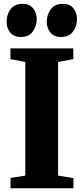

<svg xmlns="http://www.w3.org/2000/svg" viewBox="-20 -1000 446 1020"><path d="M114.5 -67V-670.5L35.5 -686V-743H369.5V-686L288.5 -670.5V-67L370 -54V0H36V-55ZM90 -803.5Q53 -803.5 34 -827.5Q15 -851.5 15 -883.5Q15 -923 36.2 -951.2Q57.5 -979.5 99 -979.5H100Q137.5 -979.5 156.2 -955.5Q175 -931.5 175 -899.5Q175 -861 154 -832.2Q133 -803.5 91 -803.5ZM304 -803.5Q266.5 -803.5 247.5 -827.5Q228.5 -851.5 228.5 -883.5Q228.5 -923 250 -951.2Q271.5 -979.5 312.5 -979.5H313.5Q351.5 -979.5 370.2 -955.5Q389 -931.5 389 -899.5Q389 -861 367.8 -832.2Q346.5 -803.5 305 -803.5Z"/></svg>

Font: Merriweather 48pt Black
Style: Regular
Weight: 900
Version: Version 2.100